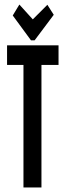

<svg xmlns="http://www.w3.org/2000/svg" viewBox="-20 -823 290 843"><path d="M83 0V-538H11V-624H237V-538H162V0ZM188 -802 216 -758 132 -646H116L36 -755L65 -803L124 -738Z"/></svg>

Font: Inconsolata UltraCondensed ExtraBold
Style: Regular
Weight: 800
Width: 1
Monospace: yes
Designer: Raph Levien, Cyreal, Brenton Simpson
Foundry: Raph Levien, Cyreal, Google
Version: Version 3.001; ttfautohint (v1.8.2.53-6de2)